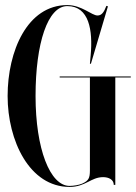

<svg xmlns="http://www.w3.org/2000/svg" viewBox="-20 -728 535 756"><path d="M495 -427H215V-423H334V-57.5C334 -25.5 328.5 -16.5 303.5 -5C290.5 0.5 270 4 254 4C177 4 120 -142 120 -350C120 -558 168 -704 245 -704C331 -704 346 -609 337 -510L334 -477H338L405 -703L399 -705C389 -679 380 -667 364 -667C341 -667 302 -708 245 -708C87 -708 10 -526 10 -350C10 -174 96 8 254 8C317 8 338 -30.5 386 -30.5C408.5 -30.5 428 -20.5 428 0H434V-423H495Z"/></svg>

Font: Picaflor 96 pt
Style: Regular
Weight: 400
Designer: Ariel Martín Pérez
Foundry: Tunera Type Foundry
Version: Version 1.000;hotconv 1.0.109;makeotfexe 2.5.65596